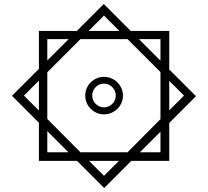

<svg xmlns="http://www.w3.org/2000/svg" viewBox="-20 -742 1042 962"><path d="M175 64H366L502 200L638 64H828V-126L962 -260L828 -394V-587H635L500 -722L365 -587H175V-397L40 -262L175 -127ZM501 -664 578 -587H424ZM217 -546H324L217 -439ZM383 21 217 -146V-380L383 -546H619L784 -381V-145L619 21ZM784 -546V-438L676 -546ZM501 -169C553 -169 596 -211 596 -263C596 -315 553 -357 501 -357C450 -357 407 -315 407 -263C407 -211 450 -169 501 -169ZM100 -263 175 -338V-188ZM902 -263 828 -189V-337ZM501 -204C468 -204 442 -232 442 -263C442 -296 468 -323 501 -323C534 -323 560 -296 560 -263C560 -232 534 -204 501 -204ZM217 21V-85L323 21ZM784 21H681L784 -82ZM501 139 426 64H576Z"/></svg>

Font: Noto Sans Arabic UI XCn
Style: Bold
Weight: 700
Width: 2
Designer: Monotype Design Team, Nadine Chahine and Nizar Qandah
Foundry: Monotype Imaging Inc.
Version: Version 2.010